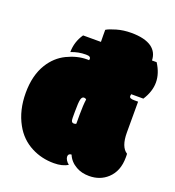

<svg xmlns="http://www.w3.org/2000/svg" viewBox="-129 -798 826 908"><g transform="rotate(20 284.0 -343.5)"><path d="M284.2 -326.7Q279.3 -331.5 272.5 -331.5Q261.7 -331.5 257.8 -316.2Q253.9 -300.8 253.9 -253.9V-223.6Q253.9 -210.4 257.3 -205.1Q260.7 -199.7 268.6 -199.7Q276.4 -199.7 279.8 -203.1V-249Q279.8 -296.9 284.2 -326.7ZM41.5 -406.2Q72.8 -457 123.5 -481.7Q174.3 -506.3 223.1 -506.3H229Q231.9 -506.3 233.4 -505.9Q234.9 -508.8 234.9 -513.9Q234.9 -519 229.7 -522.5Q224.6 -525.9 210.9 -525.9Q172.4 -525.9 137.2 -511.7Q137.2 -563 167 -606.4H256.8Q256.3 -616.7 256.3 -638.2V-667Q271 -676.3 304.9 -686Q338.9 -695.8 377.9 -695.8Q445.8 -695.8 481 -670.9Q512.7 -647.5 513.7 -606.4H537.1Q566.9 -560.1 566.9 -514.6Q566.9 -469.2 537.1 -422.9H476.1Q474.6 -418.5 474.6 -412.6Q474.6 -406.7 480.5 -403.8Q486.3 -400.9 500 -400.9H518.6V-246.1Q518.6 -173.3 553.7 -151.4Q554.2 -148.9 554.2 -142.1V-133.3Q554.2 -64 512.2 -25.4Q475.1 8.8 420.4 8.8Q382.3 8.8 354.5 -7.3Q321.8 -25.9 308.6 -58.1Q292 -58.1 292 -42Q292 -34.7 297.6 -25.1Q303.2 -15.6 313 -8.3Q286.1 8.8 243.2 8.8Q181.6 8.8 130.4 -17.6Q73.2 -46.9 41.5 -105Q4.9 -170.9 4.9 -258.8Q4.9 -346.7 41.5 -406.2Z"/></g></svg>

Font: Modak
Style: Regular
Weight: 400
Version: Version 1.036;PS Version 1.000;hotconv 1.0.79;makeotf.lib2.5